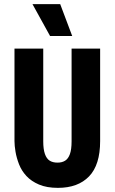

<svg xmlns="http://www.w3.org/2000/svg" viewBox="-20 -895 555 928"><path d="M260 13Q206 13 168.5 -3Q131 -19 107.5 -44.5Q84 -70 72 -101Q60 -132 55 -161.5Q50 -191 50 -213V-660H189V-212Q189 -174 197 -151Q205 -128 220 -118.5Q235 -109 258 -109Q280 -109 295 -118.5Q310 -128 318 -150.5Q326 -173 326 -212V-660H464V-213Q464 -98 410.5 -42.5Q357 13 260 13ZM222 -721 137 -875H271L329 -721Z"/></svg>

Font: Bricolage Grotesque 24pt Condensed
Style: Bold
Weight: 700
Width: 3
Designer: Mathieu Triay
Foundry: Atelier Triay
Version: Version 1.001;gftools[0.9.33.dev8+g029e19f]